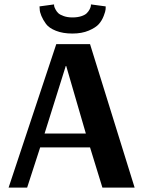

<svg xmlns="http://www.w3.org/2000/svg" viewBox="-20 -850 648 870"><path d="M160 -808 159 -821 225 -830V-826Q225 -824 226 -820Q227 -816 232 -806.5Q237 -797 244.5 -790Q252 -783 269 -777Q286 -771 308 -771Q331 -771 348 -776.5Q365 -782 373 -790Q381 -798 385.5 -806.5Q390 -815 391 -820L392 -826V-830L459 -821Q459 -816 458.5 -807.5Q458 -799 450 -778Q442 -757 428 -741Q414 -725 382.5 -711.5Q351 -698 308 -698Q265 -698 233.5 -710.5Q202 -723 188.5 -741.5Q175 -760 167.5 -778Q160 -796 160 -808ZM19 0 235 -650H388L590 0H444L388 -182H162L103 0ZM182 -245H369L280 -551H278Z"/></svg>

Font: Arsenal
Style: Bold
Weight: 700
Designer: Andrij Shevchenko
Foundry: Stairsfor
Version: Version 2.001;PS 002.001;hotconv 1.0.88;makeotf.lib2.5.64775